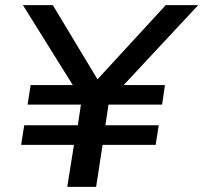

<svg xmlns="http://www.w3.org/2000/svg" viewBox="-20 -725 789 745"><path d="M241 0 267 -163H62L74 -239H282L294 -319H87L99 -395H279L273 -378L69 -705H185L365 -406H348L623 -705H749L444 -378L442 -395H620L609 -319H401L389 -239H596L584 -163H378L353 0Z"/></svg>

Font: Nunito Sans 10pt SemiExpanded SemiBold
Style: Italic
Weight: 600
Width: 6
Italic angle: -9°
Designer: Vernon Adams
Foundry: Vernon Adams
Version: Version 3.101;gftools[0.9.27]